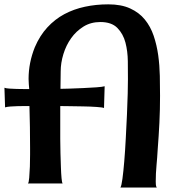

<svg xmlns="http://www.w3.org/2000/svg" viewBox="-25 -841 806 870"><path d="M465.8 -821.3Q524.4 -821.3 564.9 -802.7Q605.5 -784.2 631.3 -752.4Q657.2 -720.7 671.4 -678.7Q685.5 -636.7 691.9 -590.8Q698.2 -544.9 699.2 -497.1Q700.2 -449.2 700.2 -406.2Q700.2 -344.7 697.3 -284.7Q694.3 -224.6 689.5 -163.1Q687.5 -127 684.1 -90.8Q680.7 -54.7 680.7 -18.6Q680.7 -13.7 681.2 -4.9Q681.6 3.9 685.5 8.8H520.5Q525.4 2 529.8 -30.8Q534.2 -63.5 538.1 -110.4Q542 -157.2 544.9 -213.4Q547.9 -269.5 550.3 -321.8Q552.7 -374 553.7 -417Q554.7 -460 554.7 -482.4Q554.7 -518.6 554.2 -563.5Q553.7 -608.4 543.5 -647.9Q533.2 -687.5 506.8 -714.4Q480.5 -741.2 429.7 -741.2Q386.7 -741.2 353.5 -720.7Q320.3 -700.2 297.4 -668Q274.4 -635.7 262.2 -595.7Q250 -555.7 250 -517.6Q250 -498 249.5 -478Q249 -458 249 -438.5Q261.7 -438.5 290.5 -439.5Q319.3 -440.4 351.6 -441.9Q383.8 -443.4 411.6 -445.3Q439.5 -447.3 449.2 -450.2L446.3 -351.6Q440.4 -354.5 412.1 -356.4Q383.8 -358.4 350.6 -358.9Q317.4 -359.4 287.6 -359.9Q257.8 -360.4 248 -360.4V-294.9Q248 -288.1 248 -265.1Q248 -242.2 248 -211.4Q248 -180.7 249 -146.5Q250 -112.3 251 -83Q252 -53.7 253.9 -33.2Q255.9 -12.7 258.8 -9.8H101.6Q105.5 -12.7 107.4 -35.6Q109.4 -58.6 110.4 -86.4Q111.3 -114.3 111.3 -139.6Q111.3 -165 111.3 -170.9Q111.3 -264.6 108.4 -360.4Q97.7 -360.4 83 -360.4Q68.4 -360.4 52.7 -359.9Q37.1 -359.4 22.5 -358.4Q7.8 -357.4 -2 -354.5L-4.9 -443.4Q2.9 -440.4 18.1 -439.5Q33.2 -438.5 50.3 -438Q67.4 -437.5 83 -437.5Q98.6 -437.5 107.4 -437.5Q106.4 -448.2 105.5 -460Q104.5 -471.7 104.5 -483.4Q104.5 -556.6 132.8 -627Q155.3 -679.7 189.5 -716.8Q223.6 -753.9 266.6 -776.9Q309.6 -799.8 359.9 -810.5Q410.2 -821.3 465.8 -821.3Z"/></svg>

Font: Cherry Cream Soda
Style: Regular
Weight: 400
Designer: Font Diner, Inc
Foundry: Font Diner, Inc
Version: Version 1.000